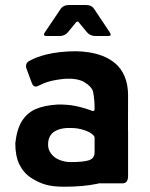

<svg xmlns="http://www.w3.org/2000/svg" viewBox="-20 -719 590 753"><path d="M330 -200.7Q301 -214.7 269.7 -216.7Q221.7 -220 195.5 -204.3Q169.3 -188.7 168.7 -154.7Q167.3 -133.7 180.5 -116.3Q193.7 -99 214.8 -91.2Q236 -83.3 256.3 -83.3Q306.3 -83.3 328.7 -90.5Q351 -97.7 351 -122.3V-178.7Q351 -188.7 330 -200.7ZM481.7 -137Q477.7 -71.3 445.2 -40Q412.7 -8.7 358.7 2.3Q304.7 13.3 231.7 13.3Q188 13.3 159.2 5.2Q130.3 -3 101.3 -22Q72.3 -41 56.2 -73.8Q40 -106.7 40 -157Q46 -213 66.5 -245Q87 -277 120.2 -291.3Q153.3 -305.7 205 -309Q245.3 -309.7 276.3 -303.3Q307.3 -297 341.3 -284.3Q350 -281 351 -290.7Q351.3 -327 345.3 -358Q341 -378.7 308.3 -398.3Q281 -412.3 239.3 -410.3Q204 -407.7 173.7 -399.7Q153.3 -394 130 -382.3Q112.3 -373 104.7 -393.7L83 -452.3Q78.3 -472.3 97.3 -481.3Q122 -495 159.3 -504.7Q212.7 -518 276.7 -518Q299.7 -518 327.3 -514Q355 -510 382.3 -499.7Q409.7 -489.3 432.5 -470Q455.3 -450.7 468.8 -419.2Q482.3 -387.7 482.3 -344ZM355.7 -206.7H482.3V-28Q481.7 0 460.7 0H372Q354 0 354 -20.7ZM155.7 -591.7 219 -685.7Q229 -699.3 250.7 -699.3H318.3Q339 -699.3 348.3 -685.3L410.3 -592.3Q421 -577 402.3 -577.7H353Q332.3 -578.3 319.7 -594L290 -630.3Q284.3 -639 277.3 -630.3L246.7 -593Q235 -578.3 214.7 -577.7H163.7Q146.3 -577.7 155.7 -591.7Z"/></svg>

Font: Vivano Light
Style: Regular
Weight: 300
Designer: Joe Prince, Josias Burgherr
Version: Version 2.064;September 19, 2022;FontCreator 14.0.0.2877 64-